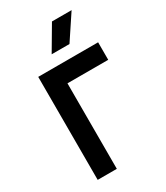

<svg xmlns="http://www.w3.org/2000/svg" viewBox="-228 -1036 976 1130"><g transform="rotate(-30 260.0 -471.0)"><path d="M88.5 0V-700H495.5V-581H218.5V0ZM223.5 -775.5 321.5 -942H455L344.5 -775.5Z"/></g></svg>

Font: Geologica Roman Medium
Style: Regular
Weight: 500
Designer: Sindre Bremnes, Frode Helland
Foundry: Monokrom Skriftforlag AS
Version: Version 1.010;gftools[0.9.28]